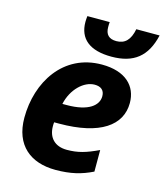

<svg xmlns="http://www.w3.org/2000/svg" viewBox="-115 -857 819 955"><g transform="rotate(15 294.0 -380.0)"><path d="M383 -606C498 -606 562 -657 588 -770H468C457 -713 431 -687 387 -687C349 -687 330 -706 330 -744C330 -756 330 -760 331 -770H216C215 -760 214 -749 214 -740C214 -653 271 -606 383 -606ZM260 10C338 10 393 -4 450 -32V-143C386 -113 346 -101 289 -101C227 -101 192 -138 192 -197C192 -204 192 -209 193 -217H218C430 -217 532 -292 532 -407C532 -494 471 -556 349 -556C150 -556 44 -384 44 -201C44 -59 132 10 260 10ZM231 -316H209C226 -395 285 -450 340 -450C372 -450 391 -435 391 -404C391 -357 344 -316 231 -316Z"/></g></svg>

Font: Noto Sans
Style: Bold Italic
Weight: 700
Italic angle: -12°
Designer: Monotype Design Team
Foundry: Monotype Imaging Inc.
Version: Version 2.013